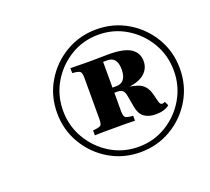

<svg xmlns="http://www.w3.org/2000/svg" viewBox="-87 -744 740 678"><g transform="rotate(-20 282.5 -405.5)"><path d="M334.7 -175Q271 -175 218.5 -206Q166.1 -237.1 135.1 -289.5Q104 -341.9 104 -405.6Q104 -469.4 135.1 -521.8Q166.1 -574.2 218.5 -605.2Q271 -636.3 334.7 -636.3Q398.4 -636.3 450.8 -605.2Q503.2 -574.2 534.3 -521.8Q565.3 -469.4 565.3 -405.6Q565.3 -341.9 534.3 -289.5Q503.2 -237.1 450.8 -206Q398.4 -175 334.7 -175ZM334.7 -195.2Q391.9 -195.2 439.1 -223.8Q486.3 -252.4 514.5 -300.4Q542.7 -348.4 542.7 -405.6Q542.7 -463.7 514.5 -511.3Q486.3 -558.9 439.1 -587.5Q391.9 -616.1 334.7 -616.1Q277.4 -616.1 230.2 -587.5Q183.1 -558.9 154.8 -511.3Q126.6 -463.7 126.6 -405.6Q126.6 -348.4 154.8 -300.4Q183.1 -252.4 230.2 -223.8Q277.4 -195.2 334.7 -195.2ZM202.4 -286.3V-304.8Q225.8 -306.5 231.5 -311.3Q237.1 -316.1 237.1 -334.7V-489.5Q237.1 -508.1 231.5 -513.3Q225.8 -518.5 202.4 -520.2V-538.7Q214.5 -538.7 228.2 -538.3Q241.9 -537.9 255.6 -537.9Q269.4 -537.9 280.6 -537.9Q300 -537.9 315.7 -538.3Q331.5 -538.7 346 -538.7Q402.4 -538.7 428.2 -522.2Q454 -505.6 454 -474.2Q454 -441.9 426.6 -423Q399.2 -404 341.1 -404H280.6V-423.4H332.3Q351.6 -423.4 361.3 -435.9Q371 -448.4 371 -472.6Q371 -496 362.1 -508.1Q353.2 -520.2 333.9 -520.2H318.5V-334.7Q318.5 -316.1 324.6 -311.3Q330.6 -306.5 353.2 -304.8V-286.3Q338.7 -287.1 322.6 -287.1Q306.5 -287.1 279.8 -287.1Q256.5 -287.1 236.7 -287.1Q216.9 -287.1 202.4 -286.3ZM430.6 -282.3Q404 -282.3 387.5 -294.4Q371 -306.5 366.1 -334.7L358.9 -375.8Q356.5 -391.1 350.4 -397.2Q344.4 -403.2 332.3 -404L331.5 -412.1L350 -409.7Q400 -404.8 419 -392.7Q437.9 -380.6 445.2 -354.8L453.2 -323.4Q454.8 -316.1 457.7 -312.9Q460.5 -309.7 464.5 -309.7Q469.4 -309.7 475 -312.9L482.3 -297.6Q464.5 -282.3 430.6 -282.3Z"/></g></svg>

Font: Playfair 5pt SemiExpanded Light Black
Style: Italic
Weight: 900
Italic angle: -15.6°
Version: Version 2.001;gftools[0.9.30]